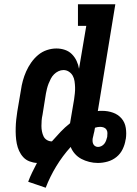

<svg xmlns="http://www.w3.org/2000/svg" viewBox="-20 -755 640 899"><path d="M194 124 112 96Q120 74 131 51.5Q142 29 153 8Q135 7 118 0.5Q101 -6 89 -19Q77 -32 69.5 -48.5Q62 -65 58.5 -83Q55 -101 54 -119.5Q53 -138 53.5 -157Q54 -176 56 -195Q58 -214 61 -233L78 -333Q81 -355 87 -377Q93 -399 102.5 -420.5Q112 -442 126 -462Q140 -482 158.5 -497.5Q177 -513 199.5 -520.5Q222 -528 244 -528Q265 -528 284 -521.5Q303 -515 316.5 -501.5Q330 -488 338.5 -470Q347 -452 350 -433L384 -634H345V-735H520L438 -235Q443 -236 448 -236Q453 -236 458 -236Q485 -236 509 -227.5Q533 -219 549 -200.5Q565 -182 569 -156Q573 -130 569 -104L568 -101Q565 -79 554.5 -57Q544 -35 525.5 -20Q507 -5 484 1.5Q461 8 438 8Q418 8 398 3Q378 -2 361 -11Q344 -20 331 -34.5Q318 -49 311 -67Q273 -25 243.5 23.5Q214 72 194 124ZM223 -93Q243 -116 263.5 -137.5Q284 -159 308 -178L327 -290Q329 -304 330.5 -318.5Q332 -333 331.5 -347Q331 -361 329 -375Q327 -389 320.5 -400.5Q314 -412 302.5 -419.5Q291 -427 277 -427Q265 -427 253.5 -421.5Q242 -416 233 -407Q224 -398 218 -386.5Q212 -375 207.5 -363.5Q203 -352 200 -340Q197 -328 195 -317L179 -217Q176 -204 175 -191Q174 -178 174 -165Q174 -152 176.5 -139.5Q179 -127 184 -116.5Q189 -106 199.5 -99.5Q210 -93 223 -93ZM439 -67Q447 -67 455 -71Q463 -75 468.5 -82Q474 -89 477 -97.5Q480 -106 482 -114Q483 -123 483 -132Q483 -141 478.5 -148Q474 -155 466 -158Q458 -161 449 -161Q443 -161 437 -160Q431 -159 425 -157L424 -153Q423 -146 421.5 -139Q420 -132 418 -125V-124Q417 -120 416 -115.5Q415 -111 414 -107Q413 -100 413.5 -93Q414 -86 417 -80Q420 -74 426 -70.5Q432 -67 439 -67Z"/></svg>

Font: Iosevka Etoile
Style: Bold Italic
Weight: 700
Italic angle: -9°
Designer: Belleve Invis
Foundry: Belleve Invis
Version: Version 28.1.0; ttfautohint (v1.8.4)